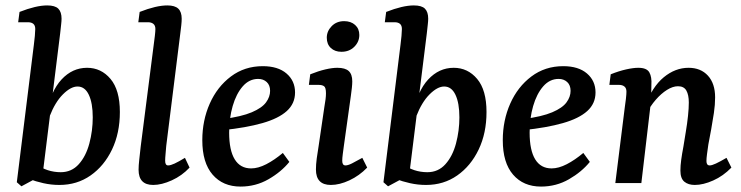

<svg xmlns="http://www.w3.org/2000/svg" viewBox="-20 -675 2732 708"><path d="M199 7Q169 7 140 0.5Q111 -6 88 -15L114 -70Q133 -55 156 -47.5Q179 -40 204 -40Q244 -40 270.5 -69.5Q297 -99 309.5 -146Q322 -193 322 -242Q322 -295 307.5 -325.5Q293 -356 266 -356Q241 -356 212 -327Q183 -298 163 -246L150 -253Q167 -339 207 -382Q247 -425 301 -425Q353 -425 387.5 -384Q422 -343 422 -262Q422 -184 393 -123.5Q364 -63 314 -28Q264 7 199 7ZM59 12 42 -3 105 -511Q107 -525 108.5 -542.5Q110 -560 110 -568Q110 -581 103 -587Q96 -593 83 -593H47L52 -631Q113 -655 154 -655Q183 -655 195 -643Q207 -631 207 -606Q207 -598 205.5 -585Q204 -572 202 -553L137 -30Z M545 7Q491 7 491 -49Q491 -64 493.5 -86.5Q496 -109 499 -136L547 -511Q549 -525 551 -542.5Q553 -560 553 -568Q553 -581 545.5 -587Q538 -593 526 -593H490L495 -631Q556 -655 597 -655Q625 -655 637.5 -643Q650 -631 650 -606Q650 -596 648.5 -582Q647 -568 645 -553L593 -137Q592 -123 590.5 -107.5Q589 -92 589 -82Q589 -65 600 -65Q609 -65 624 -72Q639 -79 662 -93L679 -57Q651 -27 613.5 -10Q576 7 545 7Z M949 -431Q1005 -431 1036.5 -404Q1068 -377 1068 -334Q1068 -293 1037.5 -265.5Q1007 -238 947.5 -221Q888 -204 801 -195L803 -236Q871 -245 908.5 -261Q946 -277 961 -297.5Q976 -318 976 -340Q976 -361 963.5 -372.5Q951 -384 932 -384Q899 -384 875 -356.5Q851 -329 838 -284Q825 -239 825 -186Q825 -121 845.5 -87.5Q866 -54 906 -54Q932 -54 962 -69.5Q992 -85 1023 -111L1047 -78Q1017 -41 970 -14Q923 13 867 13Q802 13 764 -31Q726 -75 726 -158Q726 -231 753.5 -293Q781 -355 831.5 -393Q882 -431 949 -431Z M1200 7Q1145 7 1145 -50Q1145 -68 1148 -91Q1151 -114 1155 -137L1176 -280Q1179 -297 1180.5 -309Q1182 -321 1182 -331Q1182 -352 1175 -357Q1168 -362 1155 -362H1119L1124 -401Q1154 -413 1179.5 -419Q1205 -425 1224 -425Q1253 -425 1266 -413Q1279 -401 1279 -375Q1279 -365 1277.5 -351Q1276 -337 1274 -323L1248 -137Q1246 -122 1244 -107Q1242 -92 1242 -82Q1242 -65 1254 -65Q1263 -65 1278 -72.5Q1293 -80 1316 -93L1334 -57Q1305 -27 1268.5 -10Q1232 7 1200 7ZM1239 -484Q1215 -484 1200 -498Q1185 -512 1185 -536Q1185 -560 1203 -578.5Q1221 -597 1249 -597Q1274 -597 1289.5 -583Q1305 -569 1305 -546Q1305 -521 1286.5 -502.5Q1268 -484 1239 -484Z M1551 7Q1521 7 1492 0.5Q1463 -6 1440 -15L1466 -70Q1485 -55 1508 -47.5Q1531 -40 1556 -40Q1596 -40 1622.5 -69.5Q1649 -99 1661.5 -146Q1674 -193 1674 -242Q1674 -295 1659.5 -325.5Q1645 -356 1618 -356Q1593 -356 1564 -327Q1535 -298 1515 -246L1502 -253Q1519 -339 1559 -382Q1599 -425 1653 -425Q1705 -425 1739.5 -384Q1774 -343 1774 -262Q1774 -184 1745 -123.5Q1716 -63 1666 -28Q1616 7 1551 7ZM1411 12 1394 -3 1457 -511Q1459 -525 1460.5 -542.5Q1462 -560 1462 -568Q1462 -581 1455 -587Q1448 -593 1435 -593H1399L1404 -631Q1465 -655 1506 -655Q1535 -655 1547 -643Q1559 -631 1559 -606Q1559 -598 1557.5 -585Q1556 -572 1554 -553L1489 -30Z M2057 -431Q2113 -431 2144.5 -404Q2176 -377 2176 -334Q2176 -293 2145.5 -265.5Q2115 -238 2055.5 -221Q1996 -204 1909 -195L1911 -236Q1979 -245 2016.5 -261Q2054 -277 2069 -297.5Q2084 -318 2084 -340Q2084 -361 2071.5 -372.5Q2059 -384 2040 -384Q2007 -384 1983 -356.5Q1959 -329 1946 -284Q1933 -239 1933 -186Q1933 -121 1953.5 -87.5Q1974 -54 2014 -54Q2040 -54 2070 -69.5Q2100 -85 2131 -111L2155 -78Q2125 -41 2078 -14Q2031 13 1975 13Q1910 13 1872 -31Q1834 -75 1834 -158Q1834 -231 1861.5 -293Q1889 -355 1939.5 -393Q1990 -431 2057 -431Z M2542 7Q2518 7 2503.5 -5Q2489 -17 2489 -46Q2489 -64 2492 -86Q2495 -108 2500 -134Q2504 -160 2509 -189.5Q2514 -219 2517 -247.5Q2520 -276 2520 -297Q2520 -325 2511 -341Q2502 -357 2480 -357Q2461 -357 2439.5 -343.5Q2418 -330 2398 -307Q2378 -284 2364 -256L2358 -282Q2385 -355 2427.5 -390Q2470 -425 2519 -425Q2564 -425 2590.5 -396Q2617 -367 2617 -316Q2617 -289 2612.5 -258.5Q2608 -228 2602.5 -198Q2597 -168 2592 -142Q2589 -121 2587 -106Q2585 -91 2585 -81Q2585 -65 2597 -65Q2605 -65 2620 -72Q2635 -79 2659 -93L2677 -57Q2647 -26 2610 -9.5Q2573 7 2542 7ZM2249 0 2284 -280Q2286 -292 2288 -310Q2290 -328 2290 -337Q2290 -350 2282.5 -356Q2275 -362 2263 -362H2227L2232 -401Q2262 -413 2288.5 -419Q2315 -425 2334 -425Q2365 -425 2374.5 -408Q2384 -391 2382 -362L2381 -306L2345 0Z"/></svg>

Font: Yrsa Medium
Style: Italic
Weight: 500
Italic angle: -7.10001°
Designer: Anna Giedrys (Yrsa+Rasa design), David Brezina (Yrsa art-direction, Rasa art-direction, design)
Foundry: Rosetta Type Foundry
Version: Version 2.004